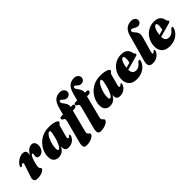

<svg xmlns="http://www.w3.org/2000/svg" viewBox="146 -1843 3145 3145"><g transform="rotate(-45 1719.0 -270.0)"><path d="M34 -312Q23 -312 20.8 -323.5Q18.5 -335 28.5 -351Q57 -398 106 -428Q155 -458 207 -458Q240.5 -458 257 -441.5Q273.5 -425 273.5 -399Q273.5 -386.5 271.2 -373Q269 -359.5 265.5 -345.5Q327.5 -458 410.5 -458Q448 -458 467.2 -428.5Q486.5 -399 483 -353Q478.5 -295 446.2 -261Q414 -227 373.5 -227Q315.5 -227 315.5 -273.5Q315.5 -287 319 -299.8Q322.5 -312.5 322.5 -325.5Q322.5 -342.5 310 -342.5Q296.5 -342.5 280.5 -315Q264.5 -287.5 247.5 -228.5Q236.5 -191 230.8 -164.2Q225 -137.5 225 -118Q225 -103 231.5 -93.5Q238 -84 244.5 -77Q251 -70 251 -61.5Q251 -44.5 229.5 -28Q208 -11.5 171.5 -0.8Q135 10 89.5 10Q35 10 22.5 -20Q10 -50 30 -102.5L91.5 -286.5Q102.5 -318 101.5 -330.5Q100.5 -343 89.5 -343Q82 -343 73 -337.8Q64 -332.5 48.5 -317.5Q40.5 -312 34 -312Z M905 -160Q896 -127 899 -113.8Q902 -100.5 913 -100.5Q926 -100.5 946.5 -124Q953.5 -131 958 -131Q978.5 -131 965 -91.5Q947.5 -46.5 905.2 -18.2Q863 10 808 10Q765.5 10 747.5 -10Q729.5 -30 729.5 -64.5Q729.5 -76.5 731.5 -92.5Q702 -40 665 -15Q628 10 576 10Q521 10 489 -24Q457 -58 457 -122Q457 -179.5 480.2 -238.5Q503.5 -297.5 548.5 -347.2Q593.5 -397 659.5 -427.5Q725.5 -458 811 -458Q897.5 -458 947 -439.5Q996.5 -421 994 -398Q993 -385 985 -379Q977 -373 968 -366Q959 -359 954.5 -342.5ZM643 -127.5Q643 -100.5 649 -90.5Q655 -80.5 663.5 -80.5Q685 -80.5 707.2 -116.5Q729.5 -152.5 749 -212.2Q768.5 -272 781 -342.5Q786.5 -369.5 784 -385.2Q781.5 -401 766 -401Q745 -401 723.5 -374Q702 -347 683.5 -304.5Q665 -262 654 -215Q643 -168 643 -127.5Z M1046.5 -410.5Q1046.5 -422.5 1055.2 -430Q1064 -437.5 1079 -437.5H1121L1155 -563.5Q1180 -654.5 1225 -694.8Q1270 -735 1340.5 -735Q1386.5 -735 1412.5 -710.8Q1438.5 -686.5 1438.5 -653Q1438.5 -620.5 1416 -600.8Q1393.5 -581 1357.5 -581Q1329.5 -581 1311.8 -595Q1294 -609 1280.8 -623.2Q1267.5 -637.5 1253 -637.5Q1236 -637.5 1232.5 -617.5Q1229.5 -601.5 1241.8 -583.5Q1254 -565.5 1270 -543.8Q1286 -522 1296 -495.5Q1306 -469 1299 -437H1333Q1350 -437 1359.5 -431.5Q1369 -426 1369 -411.5Q1369 -395 1354 -383.2Q1339 -371.5 1319 -371.5H1282.5L1187 -1Q1179.5 26.5 1179.5 42.5Q1179.5 59.5 1189.5 69.2Q1199.5 79 1209.8 87.5Q1220 96 1220 109Q1220 129.5 1194.2 149.2Q1168.5 169 1128 181.8Q1087.5 194.5 1042.5 194.5Q997 194.5 985.8 165.5Q974.5 136.5 989.5 78L1091.5 -311Q1100 -344 1094.2 -358.8Q1088.5 -373.5 1066.5 -380.5Q1046.5 -392 1046.5 -410.5ZM1375.5 -410.5Q1375.5 -422.5 1384.2 -430Q1393 -437.5 1408 -437.5H1450L1484 -563.5Q1509 -654.5 1554 -694.8Q1599 -735 1669.5 -735Q1715.5 -735 1741.5 -710.8Q1767.5 -686.5 1767.5 -653Q1767.5 -620.5 1745 -600.8Q1722.5 -581 1686.5 -581Q1658.5 -581 1640.8 -595Q1623 -609 1609.8 -623.2Q1596.5 -637.5 1582 -637.5Q1565 -637.5 1561.5 -617.5Q1558.5 -601.5 1570.8 -583.5Q1583 -565.5 1599 -543.8Q1615 -522 1625 -495.5Q1635 -469 1628 -437H1662Q1679 -437 1688.5 -431.5Q1698 -426 1698 -411.5Q1698 -395 1683 -383.2Q1668 -371.5 1648 -371.5H1611.5L1516 -1Q1508.5 26.5 1508.5 42.5Q1508.5 59.5 1518.5 69.2Q1528.5 79 1538.8 87.5Q1549 96 1549 109Q1549 129.5 1523.2 149.2Q1497.5 169 1457 181.8Q1416.5 194.5 1371.5 194.5Q1326 194.5 1314.8 165.5Q1303.5 136.5 1318.5 78L1420.5 -311Q1429 -344 1423.2 -358.8Q1417.5 -373.5 1395.5 -380.5Q1375.5 -392 1375.5 -410.5Z M2096.5 -160Q2087.5 -127 2090.5 -113.8Q2093.5 -100.5 2104.5 -100.5Q2117.5 -100.5 2138 -124Q2145 -131 2149.5 -131Q2170 -131 2156.5 -91.5Q2139 -46.5 2096.8 -18.2Q2054.5 10 1999.5 10Q1957 10 1939 -10Q1921 -30 1921 -64.5Q1921 -76.5 1923 -92.5Q1893.5 -40 1856.5 -15Q1819.5 10 1767.5 10Q1712.5 10 1680.5 -24Q1648.5 -58 1648.5 -122Q1648.5 -179.5 1671.8 -238.5Q1695 -297.5 1740 -347.2Q1785 -397 1851 -427.5Q1917 -458 2002.5 -458Q2089 -458 2138.5 -439.5Q2188 -421 2185.5 -398Q2184.5 -385 2176.5 -379Q2168.5 -373 2159.5 -366Q2150.5 -359 2146 -342.5ZM1834.5 -127.5Q1834.5 -100.5 1840.5 -90.5Q1846.5 -80.5 1855 -80.5Q1876.5 -80.5 1898.8 -116.5Q1921 -152.5 1940.5 -212.2Q1960 -272 1972.5 -342.5Q1978 -369.5 1975.5 -385.2Q1973 -401 1957.5 -401Q1936.5 -401 1915 -374Q1893.5 -347 1875 -304.5Q1856.5 -262 1845.5 -215Q1834.5 -168 1834.5 -127.5Z M2646.5 -165Q2633 -116.5 2598.5 -76.8Q2564 -37 2510.5 -13.5Q2457 10 2387.5 10Q2294.5 10 2247.2 -42.2Q2200 -94.5 2206 -183.5Q2210.5 -260.5 2247.5 -323.8Q2284.5 -387 2347 -424.8Q2409.5 -462.5 2490.5 -462.5Q2566 -462.5 2603.5 -426Q2641 -389.5 2646.5 -337.5Q2649.5 -317.5 2662.5 -311.5Q2672 -305.5 2672 -295.5Q2672 -287.5 2665.8 -280.8Q2659.5 -274 2642 -269Q2621 -262.5 2579 -251Q2537 -239.5 2487.8 -226Q2438.5 -212.5 2396 -201Q2396.5 -153.5 2418.2 -127.2Q2440 -101 2484 -101Q2515.5 -101 2544.8 -117.8Q2574 -134.5 2598.5 -169Q2621.5 -193 2635.5 -189Q2643 -186.5 2645.2 -179.8Q2647.5 -173 2646.5 -165ZM2476.5 -407.5Q2451.5 -407.5 2429 -361.8Q2406.5 -316 2398.5 -243.5Q2423.5 -250.5 2448.2 -257.5Q2473 -264.5 2492 -270Q2502 -306 2503 -358Q2503 -407.5 2476.5 -407.5Z M2992.5 -735Q3039.5 -735 3063.8 -712.8Q3088 -690.5 3088 -661Q3088 -628.5 3066.2 -610Q3044.5 -591.5 3015.5 -591.5Q2994.5 -591.5 2974 -602Q2953.5 -612.5 2935.8 -623Q2918 -633.5 2905 -633.5Q2878 -633.5 2878 -607.5Q2878 -590.5 2892.2 -574.5Q2906.5 -558.5 2923 -538Q2939.5 -517.5 2947 -486.8Q2954.5 -456 2941.5 -409.5L2872.5 -165Q2861 -126.5 2863.2 -114.2Q2865.5 -102 2875.5 -102Q2888 -102 2906.5 -123.5Q2914.5 -131 2920.5 -131Q2929 -131 2932.5 -119.5Q2936 -108 2925.5 -87Q2905 -45 2861.8 -17.5Q2818.5 10 2757.5 10Q2696 10 2681.5 -26.8Q2667 -63.5 2684.5 -125.5L2811 -579Q2833.5 -660.5 2881 -697.8Q2928.5 -735 2992.5 -735Z M3409 -165Q3395.5 -116.5 3361 -76.8Q3326.5 -37 3273 -13.5Q3219.5 10 3150 10Q3057 10 3009.8 -42.2Q2962.5 -94.5 2968.5 -183.5Q2973 -260.5 3010 -323.8Q3047 -387 3109.5 -424.8Q3172 -462.5 3253 -462.5Q3328.5 -462.5 3366 -426Q3403.5 -389.5 3409 -337.5Q3412 -317.5 3425 -311.5Q3434.5 -305.5 3434.5 -295.5Q3434.5 -287.5 3428.2 -280.8Q3422 -274 3404.5 -269Q3383.5 -262.5 3341.5 -251Q3299.5 -239.5 3250.2 -226Q3201 -212.5 3158.5 -201Q3159 -153.5 3180.8 -127.2Q3202.5 -101 3246.5 -101Q3278 -101 3307.2 -117.8Q3336.5 -134.5 3361 -169Q3384 -193 3398 -189Q3405.5 -186.5 3407.8 -179.8Q3410 -173 3409 -165ZM3239 -407.5Q3214 -407.5 3191.5 -361.8Q3169 -316 3161 -243.5Q3186 -250.5 3210.8 -257.5Q3235.5 -264.5 3254.5 -270Q3264.5 -306 3265.5 -358Q3265.5 -407.5 3239 -407.5Z"/></g></svg>

Font: Fraunces 144pt Soft Black
Style: Italic
Weight: 900
Italic angle: -16°
Version: Version 1.000;[b76b70a41]